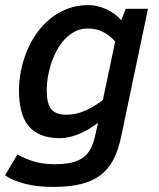

<svg xmlns="http://www.w3.org/2000/svg" viewBox="-36 -547 628 760"><path d="M442.9 -2.9Q431.6 49.3 412.1 86.4Q392.6 123.5 360.6 147.2Q328.6 170.9 283 181.9Q237.3 192.9 173.8 192.9Q111.3 192.9 62.7 180.4Q14.2 168 -16.1 147L33.2 64Q63.5 82 99.4 92.5Q135.3 103 179.2 103Q217.3 103 244.9 97.2Q272.5 91.3 291.7 77.6Q311 64 323 41.3Q335 18.6 341.8 -15.1L352.1 -61Q335 -47.9 316.2 -36.6Q297.4 -25.4 278.1 -17.3Q258.8 -9.3 239 -4.6Q219.2 0 201.2 0Q157.7 0 127 -12.5Q96.2 -24.9 76.7 -48.8Q57.1 -72.8 48.1 -107.9Q39.1 -143.1 39.1 -189Q39.1 -227.5 47.1 -267.8Q55.2 -308.1 70.8 -345.7Q86.4 -383.3 109.9 -416.3Q133.3 -449.2 164.1 -473.9Q194.8 -498.5 232.4 -512.7Q270 -526.9 314.9 -526.9Q332 -526.9 350.1 -522.5Q368.2 -518.1 385.3 -510.3Q402.3 -502.4 417.5 -491.5Q432.6 -480.5 443.8 -466.8L461.9 -512.2H549.8ZM419.9 -382.8Q397.9 -407.7 371.3 -420.9Q344.7 -434.1 311 -434.1Q283.7 -434.1 261.2 -422.6Q238.8 -411.1 220.7 -392.1Q202.6 -373 189.2 -348.1Q175.8 -323.2 166.7 -296.1Q157.7 -269 153.3 -241.9Q148.9 -214.8 148.9 -190.9Q148.9 -138.7 166.3 -115.7Q183.6 -92.8 227.1 -92.8Q263.7 -92.8 299.8 -108.4Q335.9 -124 371.1 -150.9Z"/></svg>

Font: Clear Sans Medium
Style: Italic
Weight: 500
Italic angle: -12°
Foundry: Intel Corporation
Version: Version 1.00